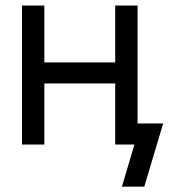

<svg xmlns="http://www.w3.org/2000/svg" viewBox="-20 -536 625 712"><path d="M144.5 -515.6V-304.7H407.2V-515.6H490.2V0H407.2V-226.6H144.5V0H61.5V-515.6ZM432.1 156.2 478.5 0H447.3V-78.1H585L515.1 156.2Z"/></svg>

Font: Inter Display
Style: Regular
Weight: 400
Designer: Rasmus Andersson
Foundry: rsms
Version: Version 4.001;git-9221beed3